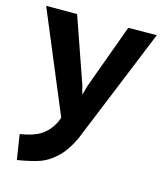

<svg xmlns="http://www.w3.org/2000/svg" viewBox="-108 -557 737 872"><g transform="rotate(15 260.5 -121.0)"><path d="M35.6 118.2Q97.2 108.9 132.1 86.7Q167 64.5 189.9 20.5L198.7 -2.4L1 -475.6H146.5L252.9 -170.4L262.7 -132.3H265.6L275.4 -169.4L387.2 -475.6L521 -476.6L298.8 67.4Q268.6 131.3 231.7 165Q194.8 198.7 158.4 211.2Q122.1 223.6 65.9 233.4L53.7 235.4Z"/></g></svg>

Font: Selawik Semibold
Style: Regular
Weight: 600
Designer: Aaron Bell
Foundry: Microsoft Corporation
Version: Version 1.01